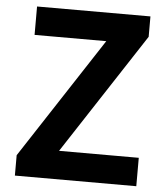

<svg xmlns="http://www.w3.org/2000/svg" viewBox="-53 -788 719 835"><g transform="rotate(5 306.5 -370.5)"><path d="M43 0V-89L388 -617H75V-741H570V-652L225 -124H573V0Z"/></g></svg>

Font: Noto Sans KR Thin
Style: Bold
Weight: 700
Version: Version 2.004-H2;hotconv 1.0.118;makeotfexe 2.5.65603